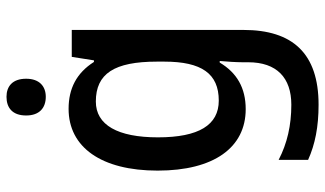

<svg xmlns="http://www.w3.org/2000/svg" viewBox="-230 -556 1025 606"><g transform="rotate(-90 283.0 -252.5)"><path d="M281 -745C246 -745 222 -726 222 -683C222 -641 246 -621 281 -621C314 -621 338 -641 338 -683C338 -726 314 -745 281 -745ZM243 -549C122 -549 48 -446 48 -268C48 -90 121 10 242 10C309 10 357 -18 389 -72H394C392 -52 390 -18 390 0V18C390 108 341 154 256 154C191 154 134 141 82 114V207C131 229 186 240 256 240C418 240 492 158 492 3V-539H407L396 -469H391C356 -524 307 -549 243 -549ZM266 -463C354 -463 392 -405 392 -270V-247C392 -129 354 -75 269 -75C192 -75 153 -138 153 -267C153 -394 192 -463 266 -463Z"/></g></svg>

Font: Noto Sans Thai Looped SemiCondensed Medium
Style: Regular
Weight: 500
Width: 4
Designer: Sasikarn Vongin, Ben Mitchell
Foundry: The Fontpad Ltd
Version: Version 1.001